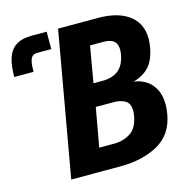

<svg xmlns="http://www.w3.org/2000/svg" viewBox="-216 -829 922 933"><g transform="rotate(-15 245.0 -362.5)"><path d="M99.5 -637.5H29.5Q14.5 -637.5 5.5 -630.5Q-3.5 -623.5 -8 -605.2Q-12.5 -587 -12.5 -553H-109.5Q-109.5 -611.5 -97 -649Q-84.5 -686.5 -55 -705.8Q-25.5 -725 24.5 -725H99.5ZM157 -725H358.5Q458 -725 513.8 -683Q569.5 -641 569.5 -563.5Q569.5 -545 565.5 -522Q554.5 -460.5 525.8 -428.2Q497 -396 445 -381Q475 -378 502.5 -362Q530 -346 548.2 -314.2Q566.5 -282.5 566.5 -234.5Q566.5 -212.5 562 -186Q545 -87.5 466.8 -43.8Q388.5 0 276 0H29ZM404 -219.5Q406.5 -235.5 406.5 -245Q406.5 -282.5 383.5 -296.2Q360.5 -310 323 -310H235.5L200.5 -114.5H277Q321 -114.5 357.2 -137.2Q393.5 -160 404 -219.5ZM420 -526Q422 -537.5 422 -549Q422 -578 405.2 -592Q388.5 -606 354 -606H286L254.5 -424H301Q349 -424 379.8 -447.8Q410.5 -471.5 420 -526Z"/></g></svg>

Font: JuliaMono ExtraBold
Style: Italic
Weight: 800
Italic angle: -9°
Monospace: yes
Designer: cormullion
Foundry: corm
Version: Version 0.057; ttfautohint (v1.8.4)